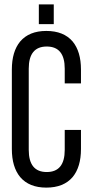

<svg xmlns="http://www.w3.org/2000/svg" viewBox="-20 -848 420 875"><path d="M225 -828V-738H157V-828ZM311 -659Q349 -613 349 -531V-468H275V-535Q275 -636 193 -636Q111 -636 111 -535V-165Q111 -64 193 -64Q275 -64 275 -165V-256H349V-169Q349 -87 311 -41Q270 7 191 7Q113 7 72 -41Q34 -87 34 -169V-531Q34 -613 72 -659Q113 -707 191 -707Q270 -707 311 -659Z"/></svg>

Font: Adderley Regular
Style: Regular
Weight: 400
Designer: gorohovskiy
Version: Version 1.003 November 13, 2017